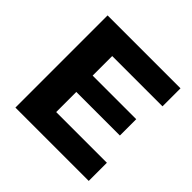

<svg xmlns="http://www.w3.org/2000/svg" viewBox="-169 -816 972 972"><g transform="rotate(45 317.0 -330.0)"><path d="M70 0V-660H592V-531H232V-391H544V-274H232V-130H595V0Z"/></g></svg>

Font: Bricolage Grotesque 10pt ExtraBold
Style: Regular
Weight: 800
Designer: Mathieu Triay
Foundry: Atelier Triay
Version: Version 1.000; ttfautohint (v1.8.4.7-5d5b);gftools[0.9.32]